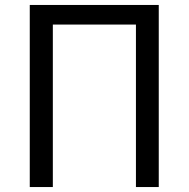

<svg xmlns="http://www.w3.org/2000/svg" viewBox="-20 -754 760 774"><path d="M100 0H193V-655H528V0H620V-734H100Z"/></svg>

Font: DAIFUKU Sans JP
Style: Regular
Weight: 400
Designer: Original font ‘Source Han Sans JP’ : Ryoko NISHIZUKA  (kana, bopomofo & ideographs); Paul D. Hunt (Latin, Greek & Cyrill
Foundry: Daifuku
Version: Version 1.001